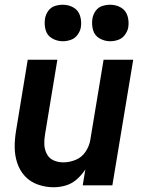

<svg xmlns="http://www.w3.org/2000/svg" viewBox="-20 -782 616 810"><path d="M206 8Q232 8 257.5 0.5Q283 -7 304 -25.5Q325 -44 340 -67L329 0H454L542 -530H417L361 -192Q357 -166 341 -142Q325 -118 299 -107.5Q273 -97 247 -97Q225 -97 206 -105.5Q187 -114 177.5 -132.5Q168 -151 167 -172Q166 -193 170 -215L222 -530H97L48 -232Q42 -197 42 -162Q42 -127 52.5 -95Q63 -63 85 -39Q107 -15 139.5 -3.5Q172 8 206 8ZM445 -608Q462 -608 479 -614Q496 -620 507 -635Q518 -650 521 -666Q525 -691 518 -714.5Q511 -738 490.5 -750Q470 -762 445 -762Q428 -762 411 -756.5Q394 -751 383.5 -736Q373 -721 370 -704Q366 -679 372.5 -655.5Q379 -632 400 -620Q421 -608 445 -608ZM245 -608Q262 -608 279 -614Q296 -620 307 -635Q318 -650 321 -666Q325 -691 318 -714.5Q311 -738 290.5 -750Q270 -762 245 -762Q228 -762 211 -756.5Q194 -751 183.5 -736Q173 -721 170 -704Q166 -679 172.5 -655.5Q179 -632 200 -620Q221 -608 245 -608Z"/></svg>

Font: Iosevka Sparkle Oblique
Style: Bold
Weight: 700
Italic angle: -9°
Designer: Belleve Invis
Foundry: Belleve Invis
Version: Version 4.5.0; ttfautohint (v1.8.3)